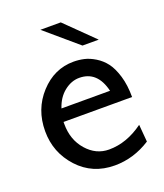

<svg xmlns="http://www.w3.org/2000/svg" viewBox="-127 -753 725 847"><g transform="rotate(-20 235.5 -329.5)"><path d="M28.8 -238.8Q28.8 -341.8 94.5 -413.3Q160.2 -484.9 251 -484.9Q275.9 -484.9 300 -479.5Q324.2 -474.1 350.6 -458Q377 -441.9 396 -417Q415 -392.1 428 -349.1Q440.9 -306.2 440.9 -250H119.1V-240.2Q119.1 -166 162.6 -116.5Q206.1 -66.9 267.1 -66.9Q350.1 -66.9 428.2 -124L435.1 -43Q356 7.8 267.1 7.8Q163.1 7.8 95.9 -65.4Q28.8 -138.7 28.8 -238.8ZM130.9 -309.1H358.9Q335 -409.2 250 -409.2Q212.9 -409.2 179.4 -382.6Q146 -356 130.9 -309.1ZM162.1 -667H257.8L389.2 -538.1H313Z"/></g></svg>

Font: CMU Bright
Style: SemiBold
Weight: 600
Version: Version 0.7.0